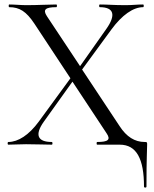

<svg xmlns="http://www.w3.org/2000/svg" viewBox="-20 -645 687 856"><path d="M17 0C47 0 62 -2 96 -2C149 -2 175 0 211 0C215 0 215 -12 211 -12C147 -12 134 -44 175 -102L303 -281L455 -51C475 -22 462 -12 413 -12C410 -12 410 0 413 0H514C589 0 622 64 622 187C622 193 633 193 633 187C633 52 636 28 636 0C636 -11 636 -12 625 -12C581 -12 544 -35 513 -83L346 -335L477 -514C524 -578 574 -613 618 -613C622 -613 622 -625 618 -625C588 -625 573 -622 539 -622C487 -622 460 -625 425 -625C421 -625 421 -613 425 -613C488 -613 498 -578 454 -516L337 -350L189 -573C170 -602 182 -613 231 -613C235 -613 235 -625 231 -625C197 -625 151 -622 97 -622C73 -622 45 -625 21 -625C18 -625 18 -613 21 -613C67 -613 97 -594 133 -540L294 -296L153 -103C109 -43 61 -12 17 -12C13 -12 13 0 17 0Z"/></svg>

Font: Cormorant Garamond
Style: Regular
Weight: 400
Designer: Christian Thalmann (Catharsis Fonts)
Foundry: Catharsis Fonts
Version: Version 4.002;Glyphs 3.4 (3410)